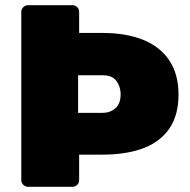

<svg xmlns="http://www.w3.org/2000/svg" viewBox="-20 -720 732 740"><path d="M88 0Q78 0 70 -7.5Q62 -15 62 -26V-674Q62 -685 70 -692.5Q78 -700 88 -700H259Q270 -700 277.5 -692.5Q285 -685 285 -674V-593H376Q465 -593 530.5 -567Q596 -541 632 -488Q668 -435 668 -355Q668 -275 632 -223.5Q596 -172 530.5 -148Q465 -124 376 -124H285V-26Q285 -15 277.5 -7.5Q270 0 259 0ZM281 -285H375Q404 -285 424.5 -302.5Q445 -320 445 -357Q445 -385 429 -407.5Q413 -430 375 -430H281Z"/></svg>

Font: Rubik Light ExtraBold
Style: Regular
Weight: 800
Version: Version 2.104